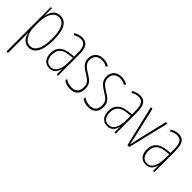

<svg xmlns="http://www.w3.org/2000/svg" viewBox="57 -1315 2324 2324"><g transform="rotate(45 1219.0 -152.5)"><path d="M228 -537C143 -537 110 -472 93 -404H91L90 -527H71V232H97V-37C97 -69 96 -95 95 -107H98C111 -53 146 10 225 10C317 10 378 -75 378 -270C378 -450 326 -537 228 -537ZM227 -512C313 -512 353 -424 353 -270C353 -79 294 -15 226 -15C152 -15 97 -98 97 -219V-292C97 -416 145 -512 227 -512Z M600 -537C566 -537 527 -525 495 -505L506 -483C543 -505 576 -512 600 -512C667 -512 694 -475 694 -355V-304L633 -297C523 -284 461 -234 461 -129C461 -57 496 10 580 10C656 10 684 -43 696 -93H698L699 0H720V-358C720 -489 684 -537 600 -537ZM632 -274 695 -281V-220C695 -97 664 -12 580 -12C522 -12 487 -54 487 -129C487 -217 533 -263 632 -274Z M1067 -123C1067 -210 1017 -239 951 -280C887 -320 854 -349 854 -407C854 -475 898 -512 963 -512C995 -512 1029 -503 1051 -487L1064 -510C1038 -527 1002 -537 964 -537C871 -537 828 -479 828 -408C828 -330 879 -296 946 -254C1005 -217 1040 -195 1040 -125C1040 -56 1006 -16 936 -16C894 -16 854 -31 825 -52V-21C848 -6 887 10 936 10C1024 10 1067 -43 1067 -123Z M1379 -123C1379 -210 1329 -239 1263 -280C1199 -320 1166 -349 1166 -407C1166 -475 1210 -512 1275 -512C1307 -512 1341 -503 1363 -487L1376 -510C1350 -527 1314 -537 1276 -537C1183 -537 1140 -479 1140 -408C1140 -330 1191 -296 1258 -254C1317 -217 1352 -195 1352 -125C1352 -56 1318 -16 1248 -16C1206 -16 1166 -31 1137 -52V-21C1160 -6 1199 10 1248 10C1336 10 1379 -43 1379 -123Z M1590 -537C1556 -537 1517 -525 1485 -505L1496 -483C1533 -505 1566 -512 1590 -512C1657 -512 1684 -475 1684 -355V-304L1623 -297C1513 -284 1451 -234 1451 -129C1451 -57 1486 10 1570 10C1646 10 1674 -43 1686 -93H1688L1689 0H1710V-358C1710 -489 1674 -537 1590 -537ZM1622 -274 1685 -281V-220C1685 -97 1654 -12 1570 -12C1512 -12 1477 -54 1477 -129C1477 -217 1523 -263 1622 -274Z M1909 0H1940L2067 -527H2040L1951 -152C1942 -114 1934 -76 1926 -35H1923C1916 -77 1907 -115 1898 -152L1811 -527H1784Z M2249 -537C2215 -537 2176 -525 2144 -505L2155 -483C2192 -505 2225 -512 2249 -512C2316 -512 2343 -475 2343 -355V-304L2282 -297C2172 -284 2110 -234 2110 -129C2110 -57 2145 10 2229 10C2305 10 2333 -43 2345 -93H2347L2348 0H2369V-358C2369 -489 2333 -537 2249 -537ZM2281 -274 2344 -281V-220C2344 -97 2313 -12 2229 -12C2171 -12 2136 -54 2136 -129C2136 -217 2182 -263 2281 -274Z"/></g></svg>

Font: Noto Sans Sinhala ExtraCondensed Thin
Style: Regular
Weight: 100
Width: 2
Designer: Jelle Bosma - Monotype Design Team
Foundry: Monotype Imaging Inc.
Version: Version 2.006